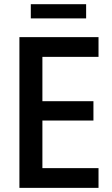

<svg xmlns="http://www.w3.org/2000/svg" viewBox="-20 -902 540 922"><path d="M453.1 0Q453.1 -23.4 453.1 -94.7Q385.7 -94.7 183.6 -94.7Q183.6 -152.3 183.6 -323.2Q245.1 -323.2 428.7 -323.2Q428.7 -346.7 428.7 -416Q368.2 -416 183.6 -416Q183.6 -469.7 183.6 -628.9Q251 -628.9 453.1 -628.9Q453.1 -652.3 453.1 -723.6Q438.5 -723.6 393.6 -723.6Q313.5 -723.6 73.2 -723.6Q73.2 -543 73.2 0Q168 0 453.1 0ZM393.6 -813.5Q393.6 -830.1 393.6 -881.8Q327.1 -881.8 127.9 -881.8Q127.9 -865.2 127.9 -813.5Q194.3 -813.5 393.6 -813.5Z"/></svg>

Font: DaxlinePro-Medium
Style: Medium
Weight: 400
Designer: Hans Reichel
Version: Version 7.502; 2006